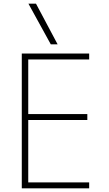

<svg xmlns="http://www.w3.org/2000/svg" viewBox="-20 -1020 590 1040"><path d="M98 0V-730H463V-698H133V-402H453V-370H133V-32H463V0ZM255 -780 134 -1000H175L292 -780Z"/></svg>

Font: M PLUS Code Latin SemiExpanded ExtraLight
Style: Regular
Weight: 250
Width: 6
Designer: Coji Morishita
Foundry: UNDERFOREST DESIGN
Version: Version 1.002; ttfautohint (v1.8.3)